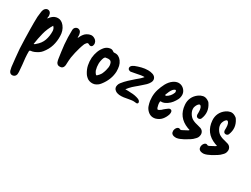

<svg xmlns="http://www.w3.org/2000/svg" viewBox="-62 -1052 2623 2005"><g transform="rotate(30 1249.5 -49.5)"><path d="M138 -343Q143 -348 147.5 -354Q152 -360 156 -365Q189 -401 232 -401.5Q275 -402 308 -361Q327 -337 336 -308.5Q345 -280 345 -250Q347 -188 330 -131.5Q313 -75 272 -25Q258 -8 240 4Q220 17 198.5 26.5Q177 36 153 38Q141 40 141 53Q141 72 141.5 91Q142 110 144 130Q148 169 152.5 207.5Q157 246 159 286Q159 295 159 303Q159 311 158 319Q150 352 117 355Q88 357 75 325Q69 303 66 284Q59 231 54.5 179.5Q50 128 45 76Q42 17 40.5 -41Q39 -99 38 -157Q37 -194 37.5 -231Q38 -268 39 -305Q41 -322 43 -339Q45 -356 47 -373Q49 -383 53 -393.5Q57 -404 65 -412Q83 -430 104.5 -425Q126 -420 134 -397Q136 -389 137.5 -380Q139 -371 137 -362Q136 -358 135.5 -353.5Q135 -349 135 -344Q137 -344 137.5 -343.5Q138 -343 138 -343ZM228 -307Q190 -245 173 -177.5Q156 -110 146 -40Q155 -41 159.5 -45.5Q164 -50 168 -53Q217 -93 235 -144.5Q253 -196 251 -257Q250 -270 245.5 -282Q241 -294 228 -307Z M511 -326Q518 -331 520 -336.5Q522 -342 524 -346Q533 -363 545 -378.5Q557 -394 574 -404Q597 -418 619.5 -420.5Q642 -423 665 -409Q682 -400 690.5 -382Q699 -364 695 -346Q692 -327 679 -321Q666 -315 649 -325Q640 -330 634 -330Q628 -330 620 -322Q616 -318 612.5 -312Q609 -306 605 -301Q598 -285 593 -269.5Q588 -254 583 -238Q574 -207 566.5 -175.5Q559 -144 554 -112Q552 -92 550 -72Q548 -52 548 -32Q548 -25 547.5 -17Q547 -9 544 -1Q534 29 503 29Q472 32 458 4Q454 -4 452.5 -13Q451 -22 449 -29Q442 -71 437 -112.5Q432 -154 427 -196Q423 -237 422 -279.5Q421 -322 422 -365Q422 -393 443 -406Q461 -417 480 -409.5Q499 -402 505 -382Q511 -366 511 -350Q510 -345 510.5 -339Q511 -333 511 -326Z M1040 -221Q1035 -123 968 -38Q956 -22 940 -10.5Q924 1 904 7Q865 16 829 -2Q816 -10 804 -21.5Q792 -33 784 -46Q758 -87 749 -130.5Q740 -174 743 -220Q747 -261 761 -298.5Q775 -336 802 -367Q825 -392 857 -398Q872 -402 884 -398.5Q896 -395 907 -386Q910 -383 914 -382.5Q918 -382 923 -382Q950 -385 971.5 -374Q993 -363 1009 -341Q1027 -316 1033.5 -287.5Q1040 -259 1040 -221ZM898 -296Q887 -296 875 -293Q865 -293 860 -288Q855 -283 851 -274Q837 -237 836.5 -200Q836 -163 847 -125Q853 -109 866 -92Q873 -85 876.5 -84.5Q880 -84 887 -91Q896 -100 904.5 -109.5Q913 -119 919 -130Q924 -142 929.5 -155Q935 -168 938 -181Q943 -200 946 -219.5Q949 -239 944 -259Q939 -280 929 -288Q919 -296 898 -296Z M1212 -109Q1231 -109 1246.5 -109Q1262 -109 1278 -107Q1330 -107 1378 -88Q1385 -84 1390.5 -79.5Q1396 -75 1399 -68Q1405 -57 1399.5 -48.5Q1394 -40 1383 -41Q1377 -41 1372.5 -42Q1368 -43 1363 -43Q1345 -45 1327.5 -42.5Q1310 -40 1293 -37Q1266 -31 1239 -27.5Q1212 -24 1185 -26Q1172 -28 1160.5 -31.5Q1149 -35 1138 -43Q1107 -65 1117 -103Q1121 -121 1134 -137Q1160 -170 1190 -198Q1220 -226 1251 -253Q1268 -267 1284.5 -281Q1301 -295 1315 -311Q1321 -315 1321 -320Q1299 -320 1277.5 -316.5Q1256 -313 1234 -308Q1221 -306 1207.5 -303Q1194 -300 1180 -298Q1170 -295 1161 -296Q1153 -298 1146 -301.5Q1139 -305 1135 -314Q1129 -331 1141 -346Q1148 -354 1156 -358.5Q1164 -363 1171 -367Q1207 -381 1244.5 -390.5Q1282 -400 1320 -400Q1350 -400 1377 -391Q1405 -381 1414.5 -357.5Q1424 -334 1410 -308Q1399 -287 1381 -269Q1365 -253 1346 -237.5Q1327 -222 1309 -205Q1298 -195 1285 -185Q1272 -175 1261 -164Q1249 -152 1236.5 -139Q1224 -126 1212 -109Z M1493 -179Q1493 -226 1506.5 -269.5Q1520 -313 1542 -355Q1553 -375 1568 -393Q1583 -411 1602 -424Q1628 -442 1656 -445Q1686 -447 1710 -432Q1734 -417 1747 -391.5Q1760 -366 1755 -334Q1754 -325 1751 -315Q1748 -305 1743 -296Q1730 -271 1712.5 -248.5Q1695 -226 1670 -209Q1654 -198 1636.5 -190.5Q1619 -183 1599 -184Q1592 -184 1590.5 -182Q1589 -180 1589 -173Q1588 -157 1591 -141Q1594 -125 1599 -109Q1605 -96 1610 -94Q1615 -92 1628 -100Q1647 -110 1662 -127Q1671 -135 1680 -141.5Q1689 -148 1698 -155Q1702 -159 1710 -163Q1725 -168 1735.5 -160.5Q1746 -153 1746 -137Q1746 -130 1745 -123Q1744 -116 1742 -109Q1729 -71 1705 -43Q1681 -15 1640 -2Q1583 13 1541 -29Q1519 -51 1510 -78Q1501 -105 1496 -134Q1495 -145 1494.5 -156.5Q1494 -168 1493 -179ZM1680 -344Q1680 -351 1679 -356.5Q1678 -362 1673 -364Q1666 -368 1655 -359Q1651 -357 1648 -354Q1645 -351 1641 -347Q1628 -331 1619.5 -312Q1611 -293 1604 -274Q1599 -267 1605 -263Q1607 -261 1610.5 -261.5Q1614 -262 1616 -263Q1661 -288 1679 -337Q1680 -339 1680 -341.5Q1680 -344 1680 -344Z M2006 -76Q1999 -78 1992.5 -80.5Q1986 -83 1979 -85Q1843 -137 1832 -280Q1828 -326 1846 -365Q1864 -404 1902 -431Q1926 -448 1952 -453Q1978 -458 2006 -443Q2015 -439 2023.5 -432Q2032 -425 2037 -416Q2090 -336 2055 -247Q2052 -236 2041.5 -230Q2031 -224 2021 -226Q1998 -228 1995 -257Q1995 -271 1995.5 -284.5Q1996 -298 1994 -311Q1993 -322 1989.5 -332.5Q1986 -343 1979 -352Q1968 -364 1956 -355Q1944 -345 1937 -331.5Q1930 -318 1926 -302Q1921 -268 1940.5 -234Q1960 -200 1988 -185Q2005 -176 2022 -170.5Q2039 -165 2058 -161Q2067 -159 2075.5 -156Q2084 -153 2093 -151Q2116 -142 2126 -121.5Q2136 -101 2130 -77Q2126 -55 2108 -37Q2086 -12 2058 5Q2030 22 2001 38Q1983 47 1965.5 54.5Q1948 62 1928 65Q1919 66 1910.5 65Q1902 64 1893 62Q1868 54 1863 33.5Q1858 13 1865 -4Q1870 -18 1880 -28Q1888 -35 1896.5 -37Q1905 -39 1913 -34Q1920 -30 1925 -31Q1930 -32 1935 -34Q1949 -42 1963.5 -49Q1978 -56 1992 -64Q1996 -66 2000 -69Q2004 -72 2006 -76Z M2336 -76Q2329 -78 2322.5 -80.5Q2316 -83 2309 -85Q2173 -137 2162 -280Q2158 -326 2176 -365Q2194 -404 2232 -431Q2256 -448 2282 -453Q2308 -458 2336 -443Q2345 -439 2353.5 -432Q2362 -425 2367 -416Q2420 -336 2385 -247Q2382 -236 2371.5 -230Q2361 -224 2351 -226Q2328 -228 2325 -257Q2325 -271 2325.5 -284.5Q2326 -298 2324 -311Q2323 -322 2319.5 -332.5Q2316 -343 2309 -352Q2298 -364 2286 -355Q2274 -345 2267 -331.5Q2260 -318 2256 -302Q2251 -268 2270.5 -234Q2290 -200 2318 -185Q2335 -176 2352 -170.5Q2369 -165 2388 -161Q2397 -159 2405.5 -156Q2414 -153 2423 -151Q2446 -142 2456 -121.5Q2466 -101 2460 -77Q2456 -55 2438 -37Q2416 -12 2388 5Q2360 22 2331 38Q2313 47 2295.5 54.5Q2278 62 2258 65Q2249 66 2240.5 65Q2232 64 2223 62Q2198 54 2193 33.5Q2188 13 2195 -4Q2200 -18 2210 -28Q2218 -35 2226.5 -37Q2235 -39 2243 -34Q2250 -30 2255 -31Q2260 -32 2265 -34Q2279 -42 2293.5 -49Q2308 -56 2322 -64Q2326 -66 2330 -69Q2334 -72 2336 -76Z"/></g></svg>

Font: Delicious Handrawn
Style: Regular
Weight: 400
Designer: Agung Rohmat
Foundry: Agung Rohmat
Version: Version 1.002; ttfautohint (v1.8.4.7-5d5b);gftools[0.9.27]